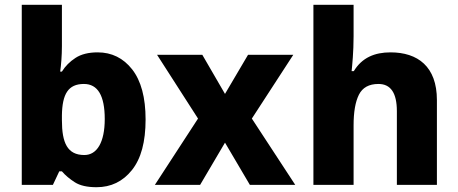

<svg xmlns="http://www.w3.org/2000/svg" viewBox="-20 -780 1934 810"><path d="M241.2 -759.8H71.8V0H203.1L230 -57.1H241.2C255.4 -40.5 273.4 -25.4 295.4 -11.2C317.4 2.9 347.7 9.8 387.2 9.8C448.2 9.8 498 -14.2 536.6 -62.5C575.2 -110.8 594.2 -181.6 594.2 -275.9C594.2 -368.7 575.2 -439 537.6 -487.3C500 -535.2 451.2 -559.1 392.1 -559.1C353.5 -559.1 322.3 -551.3 298.3 -535.6C274.4 -520 255.4 -501 241.2 -478H233.9C237.8 -504.9 241.2 -545.4 241.2 -585ZM334 -425.8C392.6 -425.8 421.9 -376.5 421.9 -277.8C421.9 -179.7 389.2 -126 335.9 -126C264.2 -126 241.2 -177.2 241.2 -272.9V-293.9C242.7 -383.3 267.6 -425.8 334 -425.8Z M633.3 0H824.2L929.2 -178.2L1034.2 0H1225.6L1042.5 -279.8L1217.3 -548.8H1026.4L929.2 -383.8L833.5 -548.8H642.6L815.4 -279.8Z M1471.7 -759.8H1302.2V0H1471.7V-251C1471.7 -307.1 1479 -350.1 1494.1 -380.4C1509.3 -410.6 1536.6 -425.8 1576.7 -425.8C1628.4 -425.8 1654.3 -387.7 1654.3 -311V0H1823.2V-357.9C1823.2 -499.5 1742.2 -559.1 1627.4 -559.1C1561 -559.1 1507.3 -537.1 1472.7 -480H1463.4C1465.8 -503.9 1471.7 -560.5 1471.7 -627Z"/></svg>

Font: Noto Reveo Sans
Style: Regular
Weight: 800
Designer: Monotype Design Team
Foundry: Monotype Imaging Inc.
Version: Version 2.007